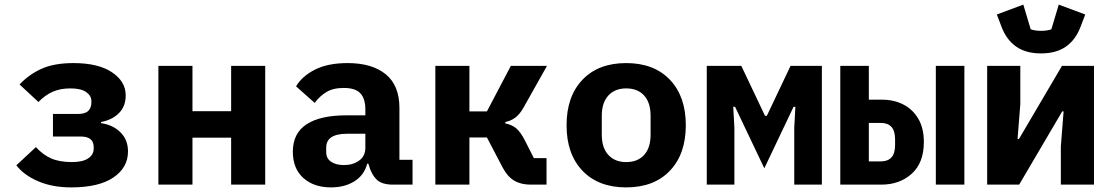

<svg xmlns="http://www.w3.org/2000/svg" viewBox="-20 -802 4840 834"><path d="M289 12Q208 12 146 -14.5Q84 -41 51 -84L136 -163Q166 -130 202 -114Q238 -98 293 -98Q339 -98 363 -114Q387 -130 387 -157V-163Q387 -209 331 -209H210V-307H318Q350 -307 363.5 -320.5Q377 -334 377 -357V-363Q377 -386 354.5 -402Q332 -418 286 -418Q242 -418 209 -403.5Q176 -389 147 -359L65 -435Q106 -479 161 -503.5Q216 -528 299 -528Q407 -528 466.5 -488Q526 -448 526 -388Q526 -340 496.5 -310.5Q467 -281 419 -272V-267Q470 -260 503 -227.5Q536 -195 536 -144Q536 -74 472.5 -31Q409 12 289 12Z M668 -516H816V-319H984V-516H1132V0H984V-204H816V0H668Z M1687 0Q1638 0 1615.5 -22.5Q1593 -45 1582 -85L1580 -91H1575Q1562 -41 1519.5 -14.5Q1477 12 1418 12Q1343 12 1297.5 -29Q1252 -70 1252 -143Q1252 -223 1311.5 -262Q1371 -301 1484 -301H1567V-327Q1567 -373 1545.5 -396.5Q1524 -420 1473 -420Q1427 -420 1397.5 -402Q1368 -384 1347 -355L1266 -427Q1292 -471 1348 -499.5Q1404 -528 1490 -528Q1596 -528 1655.5 -479.5Q1715 -431 1715 -333V-108H1772V0ZM1474 -85Q1513 -85 1540 -104.5Q1567 -124 1567 -160V-221H1488Q1397 -221 1397 -161V-141Q1397 -114 1418 -99.5Q1439 -85 1474 -85Z M1871 -516H2019V-318H2095L2199 -516H2356L2256 -338Q2239 -307 2219.5 -292Q2200 -277 2175 -272V-266Q2204 -260 2222.5 -244.5Q2241 -229 2260 -192L2299 -115H2354V0H2285Q2243 0 2213.5 -17.5Q2184 -35 2163 -75L2095 -205H2019V0H1871Z M2700 12Q2579 12 2510 -60.5Q2441 -133 2441 -258Q2441 -383 2510 -455.5Q2579 -528 2700 -528Q2821 -528 2890 -455.5Q2959 -383 2959 -258Q2959 -133 2890 -60.5Q2821 12 2700 12ZM2700 -98Q2750 -98 2778 -129Q2806 -160 2806 -217V-299Q2806 -356 2778 -387Q2750 -418 2700 -418Q2651 -418 2622.5 -387Q2594 -356 2594 -299V-217Q2594 -160 2622.5 -129Q2651 -98 2700 -98Z M3050 0V-516H3200L3303 -299H3311L3414 -516H3550V0H3430V-247L3435 -338H3427L3300 -71L3173 -338H3165L3170 -247V0Z M3630 0V-516H3754V-369H3812Q3863 -369 3904 -348Q3945 -327 3969 -286Q3993 -245 3993 -185Q3993 -95 3940.5 -47.5Q3888 0 3808 0ZM4045 0V-516H4169V0ZM3754 -101H3807Q3836 -101 3852 -118Q3868 -135 3868 -172V-197Q3868 -234 3852 -251Q3836 -268 3807 -268H3754Z M4268 0V-516H4412V-350L4400 -198H4406L4436 -249L4593 -516H4732V0H4588V-166L4600 -318H4594L4591 -313L4407 0ZM4502 -570Q4436 -570 4394 -599.5Q4352 -629 4331 -684L4310 -739L4425 -782L4457 -675Q4463 -672 4476 -670Q4489 -668 4502 -668Q4515 -668 4528 -670Q4541 -672 4547 -675L4579 -782L4694 -739L4673 -684Q4652 -629 4610 -599.5Q4568 -570 4502 -570Z"/></svg>

Font: Lilex Nerd Font
Style: Bold
Weight: 700
Designer: Mike Abbink, Paul van der Laan, Pieter van Rosmalen, Mikhael Khrustik
Foundry: Mikhael Khrustik
Version: Version 2.400; ttfautohint (v1.8.4.7-5d5b);Nerd Fonts 3.3.0